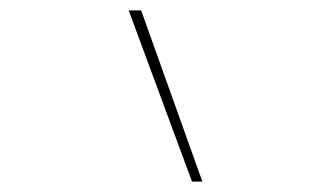

<svg xmlns="http://www.w3.org/2000/svg" viewBox="-20 -792 640 370"><path d="M370 -442H350L228 -772H252Z"/></svg>

Font: Iosevka Thin Extended
Style: Regular
Weight: 100
Width: 7
Monospace: yes
Designer: Belleve Invis
Foundry: Belleve Invis
Version: Version 32.5.0; ttfautohint (v1.8.4)